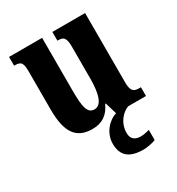

<svg xmlns="http://www.w3.org/2000/svg" viewBox="-183 -653 930 1006"><g transform="rotate(-30 282.0 -149.5)"><path d="M214 10C272 10 311 -16 336 -71H340L361 0C313 14 266 66 266 130C266 204 308 237 392 237C410 237 449 231 466 222V161C446 167 428 170 413 170C380 170 357 155 357 118C357 55 399 13 434 0H542V-53H533C503 -53 483 -58 483 -116V-536H285V-483H288C318 -483 335 -477 335 -419V-227C335 -134 318 -74 274 -74C232 -74 223 -118 223 -216V-536H23V-483H26C67 -483 74 -470 74 -413V-188C74 -53 114 10 214 10Z"/></g></svg>

Font: Noto Serif Sinhala ExtraCondensed ExtraBold
Style: Regular
Weight: 800
Width: 2
Designer: Jelle Bosma - Monotype Design Team
Foundry: Monotype Imaging Inc.
Version: Version 2.007